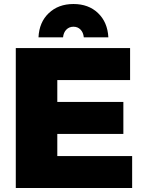

<svg xmlns="http://www.w3.org/2000/svg" viewBox="-20 -942 723 962"><path d="M295.9 -754.9H172.9Q176.3 -830.6 224.4 -876.2Q272.5 -921.9 348.1 -921.9Q423.8 -921.9 471.4 -876.2Q519 -830.6 522.9 -754.9H399.9Q397.5 -779.3 383.5 -793.7Q369.6 -808.1 348.1 -808.1Q326.7 -808.1 312.5 -793.7Q298.3 -779.3 295.9 -754.9ZM59.1 -701.2H631.8V-541H267.1V-431.2H598.1V-271H267.1V-160.2H642.1V0H59.1Z"/></svg>

Font: Montserrat-Arabic ExtraBold
Style: Regular
Weight: 800
Designer: Mohamed Gaber
Foundry: Kief Type Foundry
Version: Version 5.008;PS 005.008;hotconv 1.0.88;makeotf.lib2.5.64775